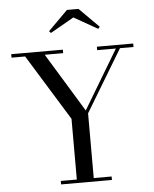

<svg xmlns="http://www.w3.org/2000/svg" viewBox="-63 -1022 859 1074"><g transform="rotate(-5 367.0 -485.0)"><path d="M236 0V-19.5H326V-360.5L98 -730.5H21.5V-750H311.5V-730.5H208L409.5 -400L607.5 -730.5H502.5V-750H706.5V-730.5H630.5L421 -383V-19.5H521.5V0ZM253.5 -849 243.5 -859.5 353.5 -969.5H418.5L528.5 -859.5L518.5 -849L385.5 -924.5Z"/></g></svg>

Font: Bodoni Moda SC
Style: Regular
Weight: 400
Designer: Owen Earl
Foundry: indestructible type
Version: Version 2.005